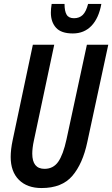

<svg xmlns="http://www.w3.org/2000/svg" viewBox="-20 -940 567 970"><path d="M190 10Q117 10 75.5 -31.5Q34 -73 34 -147Q34 -185 44 -232L146 -714H254L151 -229Q147 -211 145 -194Q143 -177 143 -164Q143 -87 205 -87Q249 -87 274 -122.5Q299 -158 316 -236L419 -714H527L421 -222Q398 -113 345.5 -51.5Q293 10 190 10ZM348 -771Q289 -771 263 -800Q237 -829 237 -876Q237 -896 241 -920H306Q306 -884 316.5 -866Q327 -848 354 -848Q381 -848 398 -864.5Q415 -881 425 -920H492Q479 -848 442 -809.5Q405 -771 348 -771Z"/></svg>

Font: Noto Sans ExtraCondensed SemiBold
Style: Italic
Weight: 600
Width: 2
Italic angle: -12°
Designer: Monotype Design Team
Foundry: Monotype Imaging Inc.
Version: Version 2.013; ttfautohint (v1.8.4.7-5d5b)